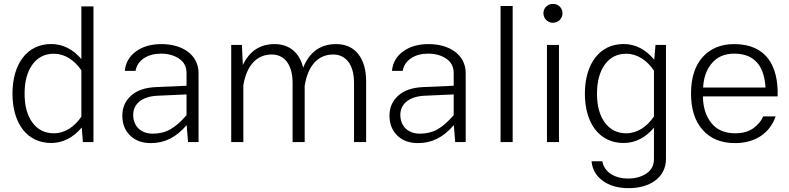

<svg xmlns="http://www.w3.org/2000/svg" viewBox="-20 -728 4045 984"><path d="M43.9 -248C43.9 -94.7 119.6 4.9 242.2 4.9C303.2 4.9 356.4 -23.9 398.9 -74.7L404.8 0H459V-695.3H397V-425.3C355.5 -474.1 303.2 -502.4 242.2 -502.4C120.1 -502.4 43.9 -401.9 43.9 -248ZM106 -248C106 -310.1 119.1 -359.4 146 -397C172.9 -434.1 209.5 -452.6 255.9 -452.6C312 -452.6 361.3 -419.9 397 -367.7V-129.9C361.3 -77.6 312 -44.9 255.9 -44.9C209.5 -44.9 172.9 -63.5 146 -100.1C119.1 -136.7 106 -186 106 -248Z M997.6 -353C997.6 -448.7 913.1 -502 808.1 -502C754.9 -502 711.4 -489.7 677.2 -464.8C642.6 -439.9 623.5 -406.2 619.6 -364.7H674.8C679.2 -391.6 693.4 -413.1 717.3 -429.2C741.2 -445.3 770.5 -453.1 805.7 -453.1C840.8 -453.1 871.6 -444.8 897.5 -427.7C923.3 -410.6 936 -385.7 936 -353V-288.6L779.8 -281.7C724.6 -279.3 682.1 -265.1 652.3 -238.3C622.1 -211.4 606.9 -177.2 606.9 -135.7C606.9 -93.8 620.1 -59.6 646.5 -33.7C672.9 -7.8 708.5 5.4 752.9 5.4C822.8 5.4 882.3 -22.9 936.5 -86.9L943.8 0H997.6ZM662.6 -139.6C662.6 -194.3 706.5 -233.4 785.2 -237.3L936 -244.1V-137.7C906.2 -103.5 878.4 -79.1 852.5 -64.9C826.7 -50.3 796.9 -43 763.2 -43C700.7 -43 662.6 -82.5 662.6 -139.6Z M1165 0H1227.1V-291C1244.1 -392.6 1295.9 -448.7 1372.6 -448.7C1440.4 -448.7 1479.5 -393.1 1479.5 -303.7V0H1541.5V-288.1C1557.6 -391.1 1609.9 -448.7 1687.5 -448.7C1755.4 -448.7 1794.4 -393.1 1794.4 -303.7V0H1856.4V-312C1856.4 -370.6 1842.8 -417 1815.9 -451.2C1789.1 -484.9 1751 -502 1702.6 -502C1622.6 -502 1566.4 -461.9 1533.7 -381.3C1515.6 -457 1463.9 -502 1387.7 -502C1312.5 -502 1258.3 -466.3 1224.6 -394.5L1219.7 -497.6H1165Z M2366.7 -353C2366.7 -448.7 2282.2 -502 2177.2 -502C2124 -502 2080.6 -489.7 2046.4 -464.8C2011.7 -439.9 1992.7 -406.2 1988.8 -364.7H2043.9C2048.3 -391.6 2062.5 -413.1 2086.4 -429.2C2110.4 -445.3 2139.6 -453.1 2174.8 -453.1C2210 -453.1 2240.7 -444.8 2266.6 -427.7C2292.5 -410.6 2305.2 -385.7 2305.2 -353V-288.6L2148.9 -281.7C2093.8 -279.3 2051.3 -265.1 2021.5 -238.3C1991.2 -211.4 1976.1 -177.2 1976.1 -135.7C1976.1 -93.8 1989.3 -59.6 2015.6 -33.7C2042 -7.8 2077.6 5.4 2122.1 5.4C2191.9 5.4 2251.5 -22.9 2305.7 -86.9L2313 0H2366.7ZM2031.7 -139.6C2031.7 -194.3 2075.7 -233.4 2154.3 -237.3L2305.2 -244.1V-137.7C2275.4 -103.5 2247.6 -79.1 2221.7 -64.9C2195.8 -50.3 2166 -43 2132.3 -43C2069.8 -43 2031.7 -82.5 2031.7 -139.6Z M2607.4 -697.3H2545.4V0H2607.4Z M2765.1 -660.2C2765.1 -633.3 2786.1 -611.3 2814 -611.3C2841.8 -611.3 2862.8 -633.3 2862.8 -660.2C2862.8 -687 2841.8 -708 2814 -708C2786.1 -708 2765.1 -687 2765.1 -660.2ZM2783.2 0H2844.7V-497.6H2783.2Z M2977.5 -248C2977.5 -94.7 3053.2 4.9 3175.8 4.9C3236.8 4.9 3289.1 -23.4 3331.5 -73.7V86.4C3331.5 119.1 3318.8 144 3293 161.1C3267.1 178.2 3236.3 187 3199.7 187C3127 187 3076.2 151.9 3066.9 98.6H3011.7C3015.6 140.1 3034.7 173.8 3069.3 198.7C3103.5 223.6 3147.5 236.3 3201.7 236.3C3309.6 236.3 3393.1 182.6 3393.1 86.4V-497.6H3339.4L3333 -421.9C3290.5 -473.1 3238.3 -502.4 3175.8 -502.4C3053.7 -502.4 2977.5 -401.9 2977.5 -248ZM3039.6 -248C3039.6 -310.1 3052.7 -359.4 3079.6 -397C3106.4 -434.1 3143.1 -452.6 3189.5 -452.6C3246.1 -452.6 3295.9 -418.9 3331.5 -366.2V-131.3C3295.9 -78.6 3246.1 -44.9 3189.5 -44.9C3143.1 -44.9 3106.4 -63.5 3079.6 -100.1C3052.7 -136.7 3039.6 -186 3039.6 -248Z M3965.3 -233.9C3970.2 -392.6 3905.3 -502 3742.7 -502C3675.3 -502 3621.6 -480 3581.5 -436C3541.5 -391.6 3521.5 -329.1 3521.5 -248.5C3521.5 -168.9 3541.5 -106.4 3581.5 -62C3621.1 -17.1 3676.3 5.4 3747.1 5.4C3852.5 5.4 3925.8 -46.9 3955.1 -131.3H3891.1C3881.3 -107.9 3864.7 -87.9 3840.8 -70.8C3816.9 -53.7 3786.1 -44.9 3748.5 -44.9C3694.3 -44.9 3653.3 -62.5 3625.5 -97.7C3597.7 -132.8 3583 -178.2 3582.5 -233.9ZM3583.5 -279.3C3585.9 -330.6 3601.1 -372.1 3628.9 -404.8C3656.2 -437 3694.3 -453.1 3743.2 -453.1C3857.4 -453.1 3897.5 -376.5 3903.3 -279.3Z"/></svg>

Font: Estedad Light
Style: Regular
Weight: 300
Designer: Amin Abedi
Version: Version 7.3